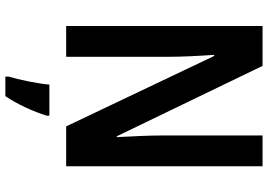

<svg xmlns="http://www.w3.org/2000/svg" viewBox="-158 -596 975 698"><g transform="rotate(90 329.0 -246.5)"><path d="M584 0V-714H472V-348C472 -302 475 -240 478 -184H475L219 -714H74V0H186V-371C186 -419 183 -479 179 -538H183L439 0ZM400 71V61H287C284 101 269 173 258 209V221H329C359 177 385 119 400 71Z"/></g></svg>

Font: Noto Sans Khmer Condensed SemiBold
Style: Regular
Weight: 600
Width: 3
Designer: Danh Hong and the Monotype Design Team
Foundry: Monotype Imaging Inc.
Version: Version 2.004